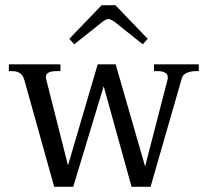

<svg xmlns="http://www.w3.org/2000/svg" viewBox="-20 -717 798 737"><path d="M265 -547 246 -568 370 -697H423L547 -568L528 -547L420 -633Q404 -644 397 -644Q388 -644 373 -633ZM743 -470V-444H730Q713 -444 697.5 -437.5Q682 -431 678 -417L558 0H485L378 -386L261 0H188L81 -383Q79 -389 74 -408Q69 -427 57.5 -435.5Q46 -444 26 -444H14V-470H212V-444H197Q150 -444 157 -414L241 -82L355 -470H424L537 -78L623 -411Q624 -414 624 -420Q624 -433 613 -438.5Q602 -444 586 -444H571V-470Z"/></svg>

Font: TavirajRegular
Style: Regular
Weight: 400
Designer: Katatrad Team
Foundry: CadsonDemak
Version: Version 1.001